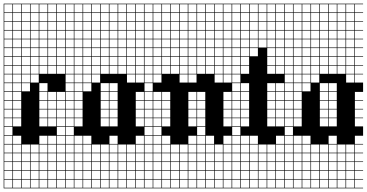

<svg xmlns="http://www.w3.org/2000/svg" viewBox="-20 -785 1992 1043"><path d="M0 238.1V-765.1H333.3V-761.9H288.9V-717.5H333.3V-714.3H288.9V-669.8H333.3V-666.7H288.9V-622.2H333.3V-619H288.9V-574.6H333.3V-571.4H288.9V-527H333.3V-523.8H288.9V-479.4H333.3V-476.2H288.9V-431.7H333.3V-428.6H288.9V-384.1H333.3V-285.7H288.9V-241.3H333.3V-238.1H288.9V-193.7H333.3V-190.5H288.9V-146H333.3V-142.9H288.9V-98.4H333.3V-95.2H288.9V-50.8H333.3V-47.6H288.9V-3.2H333.3V0H288.9V44.4H333.3V47.6H288.9V92.1H333.3V95.2H288.9V139.7H333.3V142.9H288.9V187.3H333.3V190.5H288.9V234.9H333.3V238.1ZM241.3 -717.5H285.7V-761.9H241.3ZM193.7 -717.5H238.1V-761.9H193.7ZM146 -717.5H190.5V-761.9H146ZM98.4 -717.5H142.9V-761.9H98.4ZM50.8 -717.5H95.2V-761.9H50.8ZM3.2 -717.5H47.6V-761.9H3.2ZM241.3 -669.8H285.7V-714.3H241.3ZM193.7 -669.8H238.1V-714.3H193.7ZM146 -669.8H190.5V-714.3H146ZM98.4 -669.8H142.9V-714.3H98.4ZM50.8 -669.8H95.2V-714.3H50.8ZM3.2 -669.8H47.6V-714.3H3.2ZM98.4 -622.2H142.9V-666.7H98.4ZM3.2 -622.2H47.6V-666.7H3.2ZM241.3 -622.2H285.7V-666.7H241.3ZM146 -622.2H190.5V-666.7H146ZM193.7 -622.2H238.1V-666.7H193.7ZM50.8 -622.2H95.2V-666.7H50.8ZM3.2 -574.6H47.6V-619H3.2ZM241.3 -574.6H285.7V-619H241.3ZM193.7 -574.6H238.1V-619H193.7ZM146 -574.6H190.5V-619H146ZM98.4 -574.6H142.9V-619H98.4ZM50.8 -574.6H95.2V-619H50.8ZM50.8 -527H95.2V-571.4H50.8ZM3.2 -527H47.6V-571.4H3.2ZM241.3 -527H285.7V-571.4H241.3ZM193.7 -527H238.1V-571.4H193.7ZM98.4 -527H142.9V-571.4H98.4ZM146 -527H190.5V-571.4H146ZM3.2 -479.4H47.6V-523.8H3.2ZM193.7 -479.4H238.1V-523.8H193.7ZM241.3 -479.4H285.7V-523.8H241.3ZM98.4 -479.4H142.9V-523.8H98.4ZM50.8 -479.4H95.2V-523.8H50.8ZM146 -479.4H190.5V-523.8H146ZM3.2 -431.7H47.6V-476.2H3.2ZM193.7 -431.7H238.1V-476.2H193.7ZM241.3 -431.7H285.7V-476.2H241.3ZM98.4 -431.7H142.9V-476.2H98.4ZM50.8 -431.7H95.2V-476.2H50.8ZM146 -431.7H190.5V-476.2H146ZM3.2 -384.1H47.6V-428.6H3.2ZM146 -384.1H190.5V-428.6H146ZM98.4 -384.1H142.9V-428.6H98.4ZM50.8 -384.1H95.2V-428.6H50.8ZM241.3 -384.1H285.7V-428.6H241.3ZM193.7 -384.1H238.1V-428.6H193.7ZM146 -336.5H190.5V-381H146ZM98.4 -336.5H142.9V-381H98.4ZM50.8 -336.5H95.2V-381H50.8ZM3.2 -336.5H47.6V-381H3.2ZM98.4 -288.9H142.9V-333.3H98.4ZM50.8 -288.9H95.2V-333.3H50.8ZM193.7 -288.9H238.1V-333.3H193.7ZM3.2 -288.9H47.6V-333.3H3.2ZM241.3 -241.3H285.7V-285.7H241.3ZM50.8 -241.3H95.2V-285.7H50.8ZM193.7 -241.3H238.1V-285.7H193.7ZM3.2 -241.3H47.6V-285.7H3.2ZM241.3 -193.7H285.7V-238.1H241.3ZM3.2 -193.7H47.6V-238.1H3.2ZM50.8 -193.7H95.2V-238.1H50.8ZM193.7 -193.7H238.1V-238.1H193.7ZM241.3 -146H285.7V-190.5H241.3ZM3.2 -146H47.6V-190.5H3.2ZM50.8 -146H95.2V-190.5H50.8ZM193.7 -146H238.1V-190.5H193.7ZM241.3 -98.4H285.7V-142.9H241.3ZM3.2 -98.4H47.6V-142.9H3.2ZM50.8 -98.4H95.2V-142.9H50.8ZM193.7 -98.4H238.1V-142.9H193.7ZM47.6 -95.2H3.2V-50.8H47.6ZM193.7 -3.2H238.1V-47.6H193.7ZM50.8 -3.2H95.2V-47.6H50.8ZM241.3 -3.2H285.7V-47.6H241.3ZM3.2 -3.2H47.6V-47.6H3.2ZM146 44.4H190.5V0H146ZM193.7 44.4H238.1V0H193.7ZM50.8 44.4H95.2V0H50.8ZM3.2 44.4H47.6V0H3.2ZM241.3 44.4H285.7V0H241.3ZM98.4 44.4H142.9V0H98.4ZM193.7 92.1H238.1V47.6H193.7ZM146 92.1H190.5V47.6H146ZM241.3 92.1H285.7V47.6H241.3ZM3.2 92.1H47.6V47.6H3.2ZM98.4 92.1H142.9V47.6H98.4ZM50.8 92.1H95.2V47.6H50.8ZM146 139.7H190.5V95.2H146ZM3.2 139.7H47.6V95.2H3.2ZM241.3 139.7H285.7V95.2H241.3ZM193.7 139.7H238.1V95.2H193.7ZM98.4 139.7H142.9V95.2H98.4ZM50.8 139.7H95.2V95.2H50.8ZM3.2 187.3H47.6V142.9H3.2ZM146 187.3H190.5V142.9H146ZM98.4 187.3H142.9V142.9H98.4ZM193.7 187.3H238.1V142.9H193.7ZM50.8 187.3H95.2V142.9H50.8ZM241.3 187.3H285.7V142.9H241.3ZM146 234.9H190.5V190.5H146ZM241.3 234.9H285.7V190.5H241.3ZM98.4 234.9H142.9V190.5H98.4ZM193.7 234.9H238.1V190.5H193.7ZM50.8 234.9H95.2V190.5H50.8ZM3.2 234.9H47.6V190.5H3.2Z M333.3 238.1V-765.1H761.9V-761.9H717.5V-717.5H761.9V-714.3H717.5V-669.8H761.9V-666.7H717.5V-622.2H761.9V-619H717.5V-574.6H761.9V-571.4H717.5V-527H761.9V-523.8H717.5V-479.4H761.9V-476.2H717.5V-431.7H761.9V-428.6H717.5V-384.1H761.9V-381H717.5V-336.5H761.9V-285.7H717.5V-241.3H761.9V-238.1H717.5V-193.7H761.9V-190.5H717.5V-146H761.9V-142.9H717.5V-98.4H761.9V-47.6H717.5V-3.2H761.9V0H717.5V44.4H761.9V47.6H717.5V92.1H761.9V95.2H717.5V139.7H761.9V142.9H717.5V187.3H761.9V190.5H717.5V234.9H761.9V238.1ZM669.8 -717.5H714.3V-761.9H669.8ZM622.2 -717.5H666.7V-761.9H622.2ZM574.6 -717.5H619V-761.9H574.6ZM527 -717.5H571.4V-761.9H527ZM479.4 -717.5H523.8V-761.9H479.4ZM431.7 -717.5H476.2V-761.9H431.7ZM384.1 -717.5H428.6V-761.9H384.1ZM336.5 -717.5H381V-761.9H336.5ZM669.8 -669.8H714.3V-714.3H669.8ZM622.2 -669.8H666.7V-714.3H622.2ZM574.6 -669.8H619V-714.3H574.6ZM527 -669.8H571.4V-714.3H527ZM479.4 -669.8H523.8V-714.3H479.4ZM431.7 -669.8H476.2V-714.3H431.7ZM336.5 -669.8H381V-714.3H336.5ZM384.1 -669.8H428.6V-714.3H384.1ZM669.8 -622.2H714.3V-666.7H669.8ZM622.2 -622.2H666.7V-666.7H622.2ZM574.6 -622.2H619V-666.7H574.6ZM527 -622.2H571.4V-666.7H527ZM479.4 -622.2H523.8V-666.7H479.4ZM431.7 -622.2H476.2V-666.7H431.7ZM336.5 -622.2H381V-666.7H336.5ZM384.1 -622.2H428.6V-666.7H384.1ZM479.4 -574.6H523.8V-619H479.4ZM669.8 -574.6H714.3V-619H669.8ZM527 -574.6H571.4V-619H527ZM431.7 -574.6H476.2V-619H431.7ZM622.2 -574.6H666.7V-619H622.2ZM574.6 -574.6H619V-619H574.6ZM384.1 -574.6H428.6V-619H384.1ZM336.5 -574.6H381V-619H336.5ZM574.6 -527H619V-571.4H574.6ZM669.8 -527H714.3V-571.4H669.8ZM527 -527H571.4V-571.4H527ZM336.5 -527H381V-571.4H336.5ZM479.4 -527H523.8V-571.4H479.4ZM431.7 -527H476.2V-571.4H431.7ZM622.2 -527H666.7V-571.4H622.2ZM384.1 -527H428.6V-571.4H384.1ZM336.5 -479.4H381V-523.8H336.5ZM669.8 -479.4H714.3V-523.8H669.8ZM384.1 -479.4H428.6V-523.8H384.1ZM574.6 -479.4H619V-523.8H574.6ZM622.2 -479.4H666.7V-523.8H622.2ZM431.7 -479.4H476.2V-523.8H431.7ZM479.4 -479.4H523.8V-523.8H479.4ZM527 -479.4H571.4V-523.8H527ZM384.1 -431.7H428.6V-476.2H384.1ZM479.4 -431.7H523.8V-476.2H479.4ZM574.6 -431.7H619V-476.2H574.6ZM622.2 -431.7H666.7V-476.2H622.2ZM336.5 -431.7H381V-476.2H336.5ZM431.7 -431.7H476.2V-476.2H431.7ZM527 -431.7H571.4V-476.2H527ZM669.8 -431.7H714.3V-476.2H669.8ZM431.7 -384.1H476.2V-428.6H431.7ZM574.6 -384.1H619V-428.6H574.6ZM669.8 -384.1H714.3V-428.6H669.8ZM479.4 -384.1H523.8V-428.6H479.4ZM384.1 -384.1H428.6V-428.6H384.1ZM527 -384.1H571.4V-428.6H527ZM622.2 -384.1H666.7V-428.6H622.2ZM336.5 -384.1H381V-428.6H336.5ZM431.7 -336.5H476.2V-381H431.7ZM669.8 -336.5H714.3V-381H669.8ZM336.5 -336.5H381V-381H336.5ZM479.4 -336.5H523.8V-381H479.4ZM384.1 -336.5H428.6V-381H384.1ZM527 -288.9H571.4V-333.3H527ZM336.5 -288.9H381V-333.3H336.5ZM431.7 -288.9H476.2V-333.3H431.7ZM574.6 -288.9H619V-333.3H574.6ZM384.1 -288.9H428.6V-333.3H384.1ZM574.6 -241.3H619V-285.7H574.6ZM527 -241.3H571.4V-285.7H527ZM384.1 -241.3H428.6V-285.7H384.1ZM336.5 -241.3H381V-285.7H336.5ZM527 -193.7H571.4V-238.1H527ZM574.6 -193.7H619V-238.1H574.6ZM384.1 -193.7H428.6V-238.1H384.1ZM336.5 -193.7H381V-238.1H336.5ZM527 -146H571.4V-190.5H527ZM384.1 -146H428.6V-190.5H384.1ZM336.5 -146H381V-190.5H336.5ZM574.6 -146H619V-190.5H574.6ZM336.5 -98.4H381V-142.9H336.5ZM527 -98.4H571.4V-142.9H527ZM384.1 -98.4H428.6V-142.9H384.1ZM574.6 -98.4H619V-142.9H574.6ZM336.5 -50.8H381V-95.2H336.5ZM476.2 -47.6H431.7V-3.2H476.2ZM574.6 -3.2H619V-47.6H574.6ZM384.1 -3.2H428.6V-47.6H384.1ZM336.5 -3.2H381V-47.6H336.5ZM384.1 44.4H428.6V0H384.1ZM574.6 44.4H619V0H574.6ZM669.8 44.4H714.3V0H669.8ZM336.5 44.4H381V0H336.5ZM527 44.4H571.4V0H527ZM431.7 44.4H476.2V0H431.7ZM622.2 44.4H666.7V0H622.2ZM479.4 44.4H523.8V0H479.4ZM384.1 92.1H428.6V47.6H384.1ZM336.5 92.1H381V47.6H336.5ZM479.4 92.1H523.8V47.6H479.4ZM574.6 92.1H619V47.6H574.6ZM669.8 92.1H714.3V47.6H669.8ZM622.2 92.1H666.7V47.6H622.2ZM527 92.1H571.4V47.6H527ZM431.7 92.1H476.2V47.6H431.7ZM479.4 139.7H523.8V95.2H479.4ZM669.8 139.7H714.3V95.2H669.8ZM622.2 139.7H666.7V95.2H622.2ZM527 139.7H571.4V95.2H527ZM384.1 139.7H428.6V95.2H384.1ZM336.5 139.7H381V95.2H336.5ZM431.7 139.7H476.2V95.2H431.7ZM574.6 139.7H619V95.2H574.6ZM479.4 187.3H523.8V142.9H479.4ZM669.8 187.3H714.3V142.9H669.8ZM622.2 187.3H666.7V142.9H622.2ZM431.7 187.3H476.2V142.9H431.7ZM384.1 187.3H428.6V142.9H384.1ZM574.6 187.3H619V142.9H574.6ZM527 187.3H571.4V142.9H527ZM336.5 187.3H381V142.9H336.5ZM479.4 234.9H523.8V190.5H479.4ZM669.8 234.9H714.3V190.5H669.8ZM622.2 234.9H666.7V190.5H622.2ZM574.6 234.9H619V190.5H574.6ZM431.7 234.9H476.2V190.5H431.7ZM384.1 234.9H428.6V190.5H384.1ZM336.5 234.9H381V190.5H336.5ZM527 234.9H571.4V190.5H527Z M761.9 238.1V-765.1H1238.1V-761.9H1193.7V-717.5H1238.1V-714.3H1193.7V-669.8H1238.1V-666.7H1193.7V-622.2H1238.1V-619H1193.7V-574.6H1238.1V-571.4H1193.7V-527H1238.1V-523.8H1193.7V-479.4H1238.1V-476.2H1193.7V-431.7H1238.1V-428.6H1193.7V-384.1H1238.1V-381H1193.7V-336.5H1238.1V-285.7H1193.7V-241.3H1238.1V-238.1H1193.7V-193.7H1238.1V-190.5H1193.7V-146H1238.1V-142.9H1193.7V-98.4H1238.1V-47.6H1193.7V-3.2H1238.1V0H1193.7V44.4H1238.1V47.6H1193.7V92.1H1238.1V95.2H1193.7V139.7H1238.1V142.9H1193.7V187.3H1238.1V190.5H1193.7V234.9H1238.1V238.1ZM1146 -717.5H1190.5V-761.9H1146ZM1050.8 -717.5H1095.2V-761.9H1050.8ZM812.7 -717.5H857.1V-761.9H812.7ZM955.6 -717.5H1000V-761.9H955.6ZM907.9 -717.5H952.4V-761.9H907.9ZM1003.2 -717.5H1047.6V-761.9H1003.2ZM765.1 -717.5H809.5V-761.9H765.1ZM1098.4 -717.5H1142.9V-761.9H1098.4ZM860.3 -717.5H904.8V-761.9H860.3ZM1146 -669.8H1190.5V-714.3H1146ZM1050.8 -669.8H1095.2V-714.3H1050.8ZM907.9 -669.8H952.4V-714.3H907.9ZM812.7 -669.8H857.1V-714.3H812.7ZM1003.2 -669.8H1047.6V-714.3H1003.2ZM955.6 -669.8H1000V-714.3H955.6ZM860.3 -669.8H904.8V-714.3H860.3ZM765.1 -669.8H809.5V-714.3H765.1ZM1098.4 -669.8H1142.9V-714.3H1098.4ZM1146 -622.2H1190.5V-666.7H1146ZM907.9 -622.2H952.4V-666.7H907.9ZM1050.8 -622.2H1095.2V-666.7H1050.8ZM860.3 -622.2H904.8V-666.7H860.3ZM1003.2 -622.2H1047.6V-666.7H1003.2ZM812.7 -622.2H857.1V-666.7H812.7ZM765.1 -622.2H809.5V-666.7H765.1ZM955.6 -622.2H1000V-666.7H955.6ZM1098.4 -622.2H1142.9V-666.7H1098.4ZM1098.4 -574.6H1142.9V-619H1098.4ZM955.6 -574.6H1000V-619H955.6ZM765.1 -574.6H809.5V-619H765.1ZM812.7 -574.6H857.1V-619H812.7ZM1050.8 -574.6H1095.2V-619H1050.8ZM1003.2 -574.6H1047.6V-619H1003.2ZM1146 -574.6H1190.5V-619H1146ZM907.9 -574.6H952.4V-619H907.9ZM860.3 -574.6H904.8V-619H860.3ZM955.6 -527H1000V-571.4H955.6ZM1098.4 -527H1142.9V-571.4H1098.4ZM765.1 -527H809.5V-571.4H765.1ZM812.7 -527H857.1V-571.4H812.7ZM1003.2 -527H1047.6V-571.4H1003.2ZM1050.8 -527H1095.2V-571.4H1050.8ZM1146 -527H1190.5V-571.4H1146ZM907.9 -527H952.4V-571.4H907.9ZM860.3 -527H904.8V-571.4H860.3ZM955.6 -479.4H1000V-523.8H955.6ZM765.1 -479.4H809.5V-523.8H765.1ZM812.7 -479.4H857.1V-523.8H812.7ZM1098.4 -479.4H1142.9V-523.8H1098.4ZM1003.2 -479.4H1047.6V-523.8H1003.2ZM1050.8 -479.4H1095.2V-523.8H1050.8ZM1146 -479.4H1190.5V-523.8H1146ZM907.9 -479.4H952.4V-523.8H907.9ZM860.3 -479.4H904.8V-523.8H860.3ZM860.3 -431.7H904.8V-476.2H860.3ZM907.9 -431.7H952.4V-476.2H907.9ZM1098.4 -431.7H1142.9V-476.2H1098.4ZM812.7 -431.7H857.1V-476.2H812.7ZM955.6 -431.7H1000V-476.2H955.6ZM765.1 -431.7H809.5V-476.2H765.1ZM1003.2 -431.7H1047.6V-476.2H1003.2ZM1146 -431.7H1190.5V-476.2H1146ZM1050.8 -431.7H1095.2V-476.2H1050.8ZM1050.8 -384.1H1095.2V-428.6H1050.8ZM907.9 -384.1H952.4V-428.6H907.9ZM860.3 -384.1H904.8V-428.6H860.3ZM1003.2 -384.1H1047.6V-428.6H1003.2ZM1098.4 -384.1H1142.9V-428.6H1098.4ZM812.7 -384.1H857.1V-428.6H812.7ZM955.6 -384.1H1000V-428.6H955.6ZM1146 -384.1H1190.5V-428.6H1146ZM765.1 -384.1H809.5V-428.6H765.1ZM1003.2 -336.5H1047.6V-381H1003.2ZM812.7 -336.5H857.1V-381H812.7ZM955.6 -336.5H1000V-381H955.6ZM1146 -336.5H1190.5V-381H1146ZM765.1 -336.5H809.5V-381H765.1ZM765.1 -288.9H809.5V-333.3H765.1ZM860.3 -241.3H904.8V-285.7H860.3ZM1050.8 -241.3H1095.2V-285.7H1050.8ZM1003.2 -241.3H1047.6V-285.7H1003.2ZM812.7 -241.3H857.1V-285.7H812.7ZM765.1 -241.3H809.5V-285.7H765.1ZM860.3 -193.7H904.8V-238.1H860.3ZM1050.8 -193.7H1095.2V-238.1H1050.8ZM1003.2 -193.7H1047.6V-238.1H1003.2ZM812.7 -193.7H857.1V-238.1H812.7ZM765.1 -193.7H809.5V-238.1H765.1ZM812.7 -146H857.1V-190.5H812.7ZM765.1 -146H809.5V-190.5H765.1ZM1003.2 -146H1047.6V-190.5H1003.2ZM1050.8 -146H1095.2V-190.5H1050.8ZM860.3 -146H904.8V-190.5H860.3ZM765.1 -98.4H809.5V-142.9H765.1ZM812.7 -98.4H857.1V-142.9H812.7ZM1003.2 -98.4H1047.6V-142.9H1003.2ZM1050.8 -98.4H1095.2V-142.9H1050.8ZM860.3 -98.4H904.8V-142.9H860.3ZM857.1 -95.2H812.7V-50.8H857.1ZM765.1 -50.8H809.5V-95.2H765.1ZM1050.8 -50.8H1095.2V-95.2H1050.8ZM765.1 -3.2H809.5V-47.6H765.1ZM812.7 -3.2H857.1V-47.6H812.7ZM1098.4 -3.2H1142.9V-47.6H1098.4ZM1050.8 -3.2H1095.2V-47.6H1050.8ZM1003.2 -3.2H1047.6V-47.6H1003.2ZM860.3 -3.2H904.8V-47.6H860.3ZM1003.2 44.4H1047.6V0H1003.2ZM765.1 44.4H809.5V0H765.1ZM1146 44.4H1190.5V0H1146ZM955.6 44.4H1000V0H955.6ZM812.7 44.4H857.1V0H812.7ZM1098.4 44.4H1142.9V0H1098.4ZM1050.8 44.4H1095.2V0H1050.8ZM860.3 44.4H904.8V0H860.3ZM907.9 44.4H952.4V0H907.9ZM955.6 92.1H1000V47.6H955.6ZM907.9 92.1H952.4V47.6H907.9ZM765.1 92.1H809.5V47.6H765.1ZM1003.2 92.1H1047.6V47.6H1003.2ZM860.3 92.1H904.8V47.6H860.3ZM1146 92.1H1190.5V47.6H1146ZM1098.4 92.1H1142.9V47.6H1098.4ZM1050.8 92.1H1095.2V47.6H1050.8ZM812.7 92.1H857.1V47.6H812.7ZM907.9 139.7H952.4V95.2H907.9ZM765.1 139.7H809.5V95.2H765.1ZM955.6 139.7H1000V95.2H955.6ZM1003.2 139.7H1047.6V95.2H1003.2ZM1098.4 139.7H1142.9V95.2H1098.4ZM1050.8 139.7H1095.2V95.2H1050.8ZM860.3 139.7H904.8V95.2H860.3ZM1146 139.7H1190.5V95.2H1146ZM812.7 139.7H857.1V95.2H812.7ZM1098.4 187.3H1142.9V142.9H1098.4ZM1050.8 187.3H1095.2V142.9H1050.8ZM812.7 187.3H857.1V142.9H812.7ZM1146 187.3H1190.5V142.9H1146ZM860.3 187.3H904.8V142.9H860.3ZM1003.2 187.3H1047.6V142.9H1003.2ZM955.6 187.3H1000V142.9H955.6ZM907.9 187.3H952.4V142.9H907.9ZM765.1 187.3H809.5V142.9H765.1ZM860.3 234.9H904.8V190.5H860.3ZM1146 234.9H1190.5V190.5H1146ZM955.6 234.9H1000V190.5H955.6ZM1003.2 234.9H1047.6V190.5H1003.2ZM812.7 234.9H857.1V190.5H812.7ZM1098.4 234.9H1142.9V190.5H1098.4ZM907.9 234.9H952.4V190.5H907.9ZM765.1 234.9H809.5V190.5H765.1ZM1050.8 234.9H1095.2V190.5H1050.8Z M1238.1 238.1V-765.1H1523.8V-761.9H1479.4V-717.5H1523.8V-714.3H1479.4V-669.8H1523.8V-666.7H1479.4V-622.2H1523.8V-619H1479.4V-574.6H1523.8V-571.4H1479.4V-527H1523.8V-523.8H1479.4V-479.4H1523.8V-476.2H1479.4V-431.7H1523.8V-428.6H1479.4V-384.1H1523.8V-333.3H1479.4V-288.9H1523.8V-285.7H1479.4V-241.3H1523.8V-238.1H1479.4V-193.7H1523.8V-190.5H1479.4V-146H1523.8V-142.9H1479.4V-98.4H1523.8V-47.6H1479.4V-3.2H1523.8V0H1479.4V44.4H1523.8V47.6H1479.4V92.1H1523.8V95.2H1479.4V139.7H1523.8V142.9H1479.4V187.3H1523.8V190.5H1479.4V234.9H1523.8V238.1ZM1288.9 -717.5H1333.3V-761.9H1288.9ZM1384.1 -717.5H1428.6V-761.9H1384.1ZM1336.5 -717.5H1381V-761.9H1336.5ZM1431.7 -717.5H1476.2V-761.9H1431.7ZM1241.3 -717.5H1285.7V-761.9H1241.3ZM1288.9 -669.8H1333.3V-714.3H1288.9ZM1384.1 -669.8H1428.6V-714.3H1384.1ZM1336.5 -669.8H1381V-714.3H1336.5ZM1241.3 -669.8H1285.7V-714.3H1241.3ZM1431.7 -669.8H1476.2V-714.3H1431.7ZM1384.1 -622.2H1428.6V-666.7H1384.1ZM1336.5 -622.2H1381V-666.7H1336.5ZM1431.7 -622.2H1476.2V-666.7H1431.7ZM1241.3 -622.2H1285.7V-666.7H1241.3ZM1288.9 -622.2H1333.3V-666.7H1288.9ZM1384.1 -574.6H1428.6V-619H1384.1ZM1431.7 -574.6H1476.2V-619H1431.7ZM1336.5 -574.6H1381V-619H1336.5ZM1241.3 -574.6H1285.7V-619H1241.3ZM1288.9 -574.6H1333.3V-619H1288.9ZM1431.7 -527H1476.2V-571.4H1431.7ZM1384.1 -527H1428.6V-571.4H1384.1ZM1336.5 -527H1381V-571.4H1336.5ZM1241.3 -527H1285.7V-571.4H1241.3ZM1288.9 -527H1333.3V-571.4H1288.9ZM1431.7 -479.4H1476.2V-523.8H1431.7ZM1288.9 -479.4H1333.3V-523.8H1288.9ZM1241.3 -479.4H1285.7V-523.8H1241.3ZM1336.5 -479.4H1381V-523.8H1336.5ZM1288.9 -431.7H1333.3V-476.2H1288.9ZM1431.7 -431.7H1476.2V-476.2H1431.7ZM1241.3 -431.7H1285.7V-476.2H1241.3ZM1288.9 -384.1H1333.3V-428.6H1288.9ZM1431.7 -384.1H1476.2V-428.6H1431.7ZM1241.3 -384.1H1285.7V-428.6H1241.3ZM1241.3 -336.5H1285.7V-381H1241.3ZM1288.9 -288.9H1333.3V-333.3H1288.9ZM1431.7 -288.9H1476.2V-333.3H1431.7ZM1241.3 -288.9H1285.7V-333.3H1241.3ZM1241.3 -241.3H1285.7V-285.7H1241.3ZM1288.9 -241.3H1333.3V-285.7H1288.9ZM1431.7 -241.3H1476.2V-285.7H1431.7ZM1288.9 -193.7H1333.3V-238.1H1288.9ZM1431.7 -193.7H1476.2V-238.1H1431.7ZM1241.3 -193.7H1285.7V-238.1H1241.3ZM1288.9 -146H1333.3V-190.5H1288.9ZM1431.7 -146H1476.2V-190.5H1431.7ZM1241.3 -146H1285.7V-190.5H1241.3ZM1288.9 -98.4H1333.3V-142.9H1288.9ZM1431.7 -98.4H1476.2V-142.9H1431.7ZM1241.3 -98.4H1285.7V-142.9H1241.3ZM1285.7 -95.2H1241.3V-50.8H1285.7ZM1336.5 -3.2H1381V-47.6H1336.5ZM1241.3 -3.2H1285.7V-47.6H1241.3ZM1288.9 -3.2H1333.3V-47.6H1288.9ZM1384.1 44.4H1428.6V0H1384.1ZM1336.5 44.4H1381V0H1336.5ZM1241.3 44.4H1285.7V0H1241.3ZM1431.7 44.4H1476.2V0H1431.7ZM1288.9 44.4H1333.3V0H1288.9ZM1384.1 92.1H1428.6V47.6H1384.1ZM1241.3 92.1H1285.7V47.6H1241.3ZM1431.7 92.1H1476.2V47.6H1431.7ZM1336.5 92.1H1381V47.6H1336.5ZM1288.9 92.1H1333.3V47.6H1288.9ZM1384.1 139.7H1428.6V95.2H1384.1ZM1241.3 139.7H1285.7V95.2H1241.3ZM1431.7 139.7H1476.2V95.2H1431.7ZM1336.5 139.7H1381V95.2H1336.5ZM1288.9 139.7H1333.3V95.2H1288.9ZM1384.1 187.3H1428.6V142.9H1384.1ZM1241.3 187.3H1285.7V142.9H1241.3ZM1431.7 187.3H1476.2V142.9H1431.7ZM1336.5 187.3H1381V142.9H1336.5ZM1288.9 187.3H1333.3V142.9H1288.9ZM1431.7 234.9H1476.2V190.5H1431.7ZM1384.1 234.9H1428.6V190.5H1384.1ZM1241.3 234.9H1285.7V190.5H1241.3ZM1288.9 234.9H1333.3V190.5H1288.9ZM1336.5 234.9H1381V190.5H1336.5Z M1523.8 238.1V-765.1H1952.4V-761.9H1907.9V-717.5H1952.4V-714.3H1907.9V-669.8H1952.4V-666.7H1907.9V-622.2H1952.4V-619H1907.9V-574.6H1952.4V-571.4H1907.9V-527H1952.4V-523.8H1907.9V-479.4H1952.4V-476.2H1907.9V-431.7H1952.4V-428.6H1907.9V-384.1H1952.4V-381H1907.9V-336.5H1952.4V-285.7H1907.9V-241.3H1952.4V-238.1H1907.9V-193.7H1952.4V-190.5H1907.9V-146H1952.4V-142.9H1907.9V-98.4H1952.4V-47.6H1907.9V-3.2H1952.4V0H1907.9V44.4H1952.4V47.6H1907.9V92.1H1952.4V95.2H1907.9V139.7H1952.4V142.9H1907.9V187.3H1952.4V190.5H1907.9V234.9H1952.4V238.1ZM1860.3 -717.5H1904.8V-761.9H1860.3ZM1812.7 -717.5H1857.1V-761.9H1812.7ZM1765.1 -717.5H1809.5V-761.9H1765.1ZM1717.5 -717.5H1761.9V-761.9H1717.5ZM1669.8 -717.5H1714.3V-761.9H1669.8ZM1622.2 -717.5H1666.7V-761.9H1622.2ZM1574.6 -717.5H1619V-761.9H1574.6ZM1527 -717.5H1571.4V-761.9H1527ZM1860.3 -669.8H1904.8V-714.3H1860.3ZM1812.7 -669.8H1857.1V-714.3H1812.7ZM1765.1 -669.8H1809.5V-714.3H1765.1ZM1717.5 -669.8H1761.9V-714.3H1717.5ZM1669.8 -669.8H1714.3V-714.3H1669.8ZM1622.2 -669.8H1666.7V-714.3H1622.2ZM1527 -669.8H1571.4V-714.3H1527ZM1574.6 -669.8H1619V-714.3H1574.6ZM1860.3 -622.2H1904.8V-666.7H1860.3ZM1812.7 -622.2H1857.1V-666.7H1812.7ZM1765.1 -622.2H1809.5V-666.7H1765.1ZM1717.5 -622.2H1761.9V-666.7H1717.5ZM1669.8 -622.2H1714.3V-666.7H1669.8ZM1622.2 -622.2H1666.7V-666.7H1622.2ZM1527 -622.2H1571.4V-666.7H1527ZM1574.6 -622.2H1619V-666.7H1574.6ZM1669.8 -574.6H1714.3V-619H1669.8ZM1860.3 -574.6H1904.8V-619H1860.3ZM1717.5 -574.6H1761.9V-619H1717.5ZM1622.2 -574.6H1666.7V-619H1622.2ZM1812.7 -574.6H1857.1V-619H1812.7ZM1765.1 -574.6H1809.5V-619H1765.1ZM1574.6 -574.6H1619V-619H1574.6ZM1527 -574.6H1571.4V-619H1527ZM1765.1 -527H1809.5V-571.4H1765.1ZM1860.3 -527H1904.8V-571.4H1860.3ZM1717.5 -527H1761.9V-571.4H1717.5ZM1527 -527H1571.4V-571.4H1527ZM1669.8 -527H1714.3V-571.4H1669.8ZM1622.2 -527H1666.7V-571.4H1622.2ZM1812.7 -527H1857.1V-571.4H1812.7ZM1574.6 -527H1619V-571.4H1574.6ZM1527 -479.4H1571.4V-523.8H1527ZM1860.3 -479.4H1904.8V-523.8H1860.3ZM1574.6 -479.4H1619V-523.8H1574.6ZM1765.1 -479.4H1809.5V-523.8H1765.1ZM1812.7 -479.4H1857.1V-523.8H1812.7ZM1622.2 -479.4H1666.7V-523.8H1622.2ZM1669.8 -479.4H1714.3V-523.8H1669.8ZM1717.5 -479.4H1761.9V-523.8H1717.5ZM1574.6 -431.7H1619V-476.2H1574.6ZM1669.8 -431.7H1714.3V-476.2H1669.8ZM1765.1 -431.7H1809.5V-476.2H1765.1ZM1812.7 -431.7H1857.1V-476.2H1812.7ZM1527 -431.7H1571.4V-476.2H1527ZM1622.2 -431.7H1666.7V-476.2H1622.2ZM1717.5 -431.7H1761.9V-476.2H1717.5ZM1860.3 -431.7H1904.8V-476.2H1860.3ZM1622.2 -384.1H1666.7V-428.6H1622.2ZM1765.1 -384.1H1809.5V-428.6H1765.1ZM1860.3 -384.1H1904.8V-428.6H1860.3ZM1669.8 -384.1H1714.3V-428.6H1669.8ZM1574.6 -384.1H1619V-428.6H1574.6ZM1717.5 -384.1H1761.9V-428.6H1717.5ZM1812.7 -384.1H1857.1V-428.6H1812.7ZM1527 -384.1H1571.4V-428.6H1527ZM1622.2 -336.5H1666.7V-381H1622.2ZM1860.3 -336.5H1904.8V-381H1860.3ZM1527 -336.5H1571.4V-381H1527ZM1669.8 -336.5H1714.3V-381H1669.8ZM1574.6 -336.5H1619V-381H1574.6ZM1717.5 -288.9H1761.9V-333.3H1717.5ZM1527 -288.9H1571.4V-333.3H1527ZM1622.2 -288.9H1666.7V-333.3H1622.2ZM1765.1 -288.9H1809.5V-333.3H1765.1ZM1574.6 -288.9H1619V-333.3H1574.6ZM1765.1 -241.3H1809.5V-285.7H1765.1ZM1717.5 -241.3H1761.9V-285.7H1717.5ZM1574.6 -241.3H1619V-285.7H1574.6ZM1527 -241.3H1571.4V-285.7H1527ZM1717.5 -193.7H1761.9V-238.1H1717.5ZM1765.1 -193.7H1809.5V-238.1H1765.1ZM1574.6 -193.7H1619V-238.1H1574.6ZM1527 -193.7H1571.4V-238.1H1527ZM1717.5 -146H1761.9V-190.5H1717.5ZM1574.6 -146H1619V-190.5H1574.6ZM1527 -146H1571.4V-190.5H1527ZM1765.1 -146H1809.5V-190.5H1765.1ZM1527 -98.4H1571.4V-142.9H1527ZM1717.5 -98.4H1761.9V-142.9H1717.5ZM1574.6 -98.4H1619V-142.9H1574.6ZM1765.1 -98.4H1809.5V-142.9H1765.1ZM1527 -50.8H1571.4V-95.2H1527ZM1666.7 -47.6H1622.2V-3.2H1666.7ZM1765.1 -3.2H1809.5V-47.6H1765.1ZM1574.6 -3.2H1619V-47.6H1574.6ZM1527 -3.2H1571.4V-47.6H1527ZM1574.6 44.4H1619V0H1574.6ZM1765.1 44.4H1809.5V0H1765.1ZM1860.3 44.4H1904.8V0H1860.3ZM1527 44.4H1571.4V0H1527ZM1717.5 44.4H1761.9V0H1717.5ZM1622.2 44.4H1666.7V0H1622.2ZM1812.7 44.4H1857.1V0H1812.7ZM1669.8 44.4H1714.3V0H1669.8ZM1574.6 92.1H1619V47.6H1574.6ZM1527 92.1H1571.4V47.6H1527ZM1669.8 92.1H1714.3V47.6H1669.8ZM1765.1 92.1H1809.5V47.6H1765.1ZM1860.3 92.1H1904.8V47.6H1860.3ZM1812.7 92.1H1857.1V47.6H1812.7ZM1717.5 92.1H1761.9V47.6H1717.5ZM1622.2 92.1H1666.7V47.6H1622.2ZM1669.8 139.7H1714.3V95.2H1669.8ZM1860.3 139.7H1904.8V95.2H1860.3ZM1812.7 139.7H1857.1V95.2H1812.7ZM1717.5 139.7H1761.9V95.2H1717.5ZM1574.6 139.7H1619V95.2H1574.6ZM1527 139.7H1571.4V95.2H1527ZM1622.2 139.7H1666.7V95.2H1622.2ZM1765.1 139.7H1809.5V95.2H1765.1ZM1669.8 187.3H1714.3V142.9H1669.8ZM1860.3 187.3H1904.8V142.9H1860.3ZM1812.7 187.3H1857.1V142.9H1812.7ZM1622.2 187.3H1666.7V142.9H1622.2ZM1574.6 187.3H1619V142.9H1574.6ZM1765.1 187.3H1809.5V142.9H1765.1ZM1717.5 187.3H1761.9V142.9H1717.5ZM1527 187.3H1571.4V142.9H1527ZM1669.8 234.9H1714.3V190.5H1669.8ZM1860.3 234.9H1904.8V190.5H1860.3ZM1812.7 234.9H1857.1V190.5H1812.7ZM1765.1 234.9H1809.5V190.5H1765.1ZM1622.2 234.9H1666.7V190.5H1622.2ZM1574.6 234.9H1619V190.5H1574.6ZM1527 234.9H1571.4V190.5H1527ZM1717.5 234.9H1761.9V190.5H1717.5Z"/></svg>

Font: Jacquard 12 Charted
Style: Regular
Weight: 400
Designer: Sarah Cadigan-Fried
Version: Version 1.000